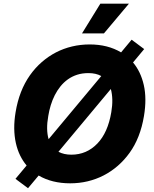

<svg xmlns="http://www.w3.org/2000/svg" viewBox="-20 -976 829 1033"><path d="M63.9 -372.5Q83.1 -489 141.3 -571.4Q169.7 -611.5 205.1 -642.2Q240.4 -672.9 281.2 -694.1Q322.1 -715.2 367.7 -726Q413.4 -736.9 462.4 -736.9Q560 -736.9 631.4 -694.2L688.2 -762.4L755.7 -712L695.7 -639.9Q737.2 -590.9 753.7 -518.3Q770.2 -445.7 754.6 -351.9Q735.1 -234 677.2 -153.8Q648.8 -114.3 613.6 -83.8Q578.5 -53.3 537.8 -32.3Q497.2 -11.4 451.7 -0.5Q406.2 10.3 357.6 10.3Q259.6 10.3 187.9 -31.6L130.7 36.6L63.2 -13.8L123.2 -85.6Q102.6 -110.1 87.9 -140.4Q73.2 -170.8 65.2 -206.9Q57.2 -242.9 56.6 -284.3Q56.1 -325.6 63.9 -372.5ZM241.5 -227.3 524.9 -566.8Q496.8 -582.7 455.6 -582.7Q422.6 -582.7 395.1 -573.9Q367.5 -565 345.2 -549Q322.8 -533 305.2 -511.2Q287.6 -489.3 274.7 -463.8Q261.7 -438.2 253 -409.6Q244.3 -381 239.7 -351.9Q226.6 -278.8 241.5 -227.3ZM294.4 -159.4Q323.9 -143.8 364 -143.8Q446 -143.8 503.6 -203.5Q560.4 -262.4 578.8 -372.5Q590.9 -443.5 576.3 -497.2ZM519.9 -956.3H673.7L539.1 -796.2H421.2Z"/></svg>

Font: Inter P Extra Bold
Style: Italic
Weight: 800
Italic angle: 9.39999°
Designer: Rasmus Andersson
Foundry: rsms
Version: Version 3.018;git-588b23468